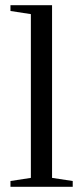

<svg xmlns="http://www.w3.org/2000/svg" viewBox="-20 -714 317 734"><path d="M179 -34 258 -22V0H20V-22L98 -34V-660L20 -672V-694H179Z"/></svg>

Font: Libra Serif Modern
Style: Regular
Weight: 400
Designer: Stefan Peev, Context Ltd
Foundry: Stefan Peev, Context Ltd
Version: Version 1.000